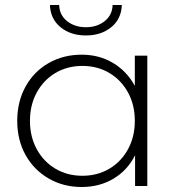

<svg xmlns="http://www.w3.org/2000/svg" viewBox="-20 -745 715 769"><path d="M570 -522H520V-401C498.7 -440.3 469.5 -471 432.5 -493C395.5 -515 353.7 -526 307 -526C258.3 -526 214.3 -514.8 175 -492.5C135.7 -470.2 104.8 -438.8 82.5 -398.5C60.2 -358.2 49 -312.3 49 -261C49 -209.7 60.2 -164 82.5 -124C104.8 -84 135.7 -52.7 175 -30C214.3 -7.3 258.3 4 307 4C354.3 4 396.7 -7 434 -29C471.3 -51 500.3 -82.3 521 -123V0H570ZM417.5 -69C385.8 -50.3 350 -41 310 -41C270 -41 234.2 -50.3 202.5 -69C170.8 -87.7 145.8 -113.7 127.5 -147C109.2 -180.3 100 -218.3 100 -261C100 -303.7 109.2 -341.7 127.5 -375C145.8 -408.3 170.8 -434.3 202.5 -453C234.2 -471.7 270 -481 310 -481C350 -481 385.8 -471.7 417.5 -453C449.2 -434.3 474.2 -408.3 492.5 -375C510.8 -341.7 520 -303.7 520 -261C520 -218.3 510.8 -180.3 492.5 -147C474.2 -113.7 449.2 -87.7 417.5 -69ZM222.5 -636C249.5 -614 283.3 -603 324 -603C364.7 -603 398.5 -614 425.5 -636C452.5 -658 466.7 -687.7 468 -725H431C430.3 -698.3 419.8 -676.8 399.5 -660.5C379.2 -644.2 354 -636 324 -636C294 -636 268.8 -644.2 248.5 -660.5C228.2 -676.8 217.7 -698.3 217 -725H180C181.3 -687.7 195.5 -658 222.5 -636Z"/></svg>

Font: Montserrat Custom ExtraLight
Style: Regular
Weight: 300
Designer: Julieta Ulanovsky
Foundry: Julieta Ulanovsky
Version: Version 7.200